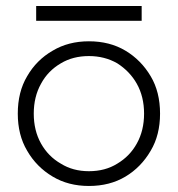

<svg xmlns="http://www.w3.org/2000/svg" viewBox="-20 -607 590 637"><path d="M39 -230Q39 -159 70 -107Q101 -53 155 -21Q207 10 275 10Q344 10 396 -21Q448 -52 480 -107Q511 -159 511 -230Q511 -302 480 -354Q448 -408 396 -439Q344 -470 275 -470Q207 -470 155 -439Q101 -408 70 -354Q39 -302 39 -230ZM116 -131Q92 -174 92 -230Q92 -286 116 -329Q139 -372 182 -397Q222 -421 275 -421Q327 -421 369 -397Q411 -370 434 -329Q458 -286 458 -230Q458 -174 434 -131Q411 -89 369 -64Q329 -39 275 -39Q222 -39 182 -64Q140 -88 116 -131ZM100 -538H450V-587H100Z"/></svg>

Font: NM-font
Style: Light
Weight: 500
Designer: ""
Foundry: ""
Version: ""